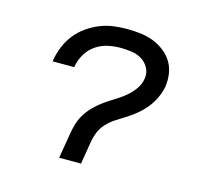

<svg xmlns="http://www.w3.org/2000/svg" viewBox="-83 -621 765 714"><g transform="rotate(15 300.0 -264.0)"><path d="M286 0H202L217 -90Q220 -111 226 -132.5Q232 -154 244 -173.5Q256 -193 272.5 -209.5Q289 -226 308 -239.5Q327 -253 347 -265Q367 -277 385 -292Q403 -307 416.5 -326Q430 -345 433 -366Q437 -389 426.5 -408Q416 -427 398.5 -437.5Q381 -448 359.5 -451Q338 -454 315 -454Q292 -454 267.5 -448.5Q243 -443 222 -428.5Q201 -414 187.5 -391.5Q174 -369 170 -346L169 -340H86L87 -349Q92 -375 102.5 -400Q113 -425 130 -446.5Q147 -468 170.5 -484.5Q194 -501 219 -511Q244 -521 270 -524.5Q296 -528 321 -528Q348 -528 373.5 -525Q399 -522 422 -513.5Q445 -505 465 -490Q485 -475 498 -454.5Q511 -434 515 -408.5Q519 -383 515 -357Q511 -336 501.5 -315Q492 -294 477.5 -275.5Q463 -257 445.5 -242Q428 -227 408.5 -214.5Q389 -202 369 -189.5Q349 -177 333 -159.5Q317 -142 309.5 -121Q302 -100 299 -78Z"/></g></svg>

Font: Iosevka Extended
Style: Italic
Weight: 400
Width: 7
Italic angle: -9°
Monospace: yes
Designer: Belleve Invis
Foundry: Belleve Invis
Version: Version 32.5.0; ttfautohint (v1.8.4)